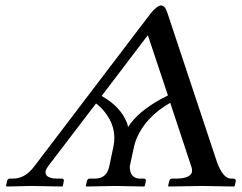

<svg xmlns="http://www.w3.org/2000/svg" viewBox="-20 -678 881 700"><path d="M592.3 -330.1 519 -549.8 350.6 -328.1Q418.5 -290 441.9 -232.4Q445.8 -222.7 446.8 -214.8Q482.4 -270.5 566.9 -316.9Q580.1 -324.2 592.3 -330.1ZM453.1 -71.8Q452.6 -30.3 486.8 -26.9H505.9Q512.2 -24.9 512.2 -19L507.8 0L505.4 2Q504.4 2 398.9 0L294.4 2L293 0L296.9 -19Q299.8 -26.4 306.6 -26.9H325.7Q365.7 -26.9 376.5 -64Q377.4 -68.4 378.4 -71.8L393.6 -144Q408.2 -213.9 358.9 -273.4Q345.7 -289.1 330.1 -300.8L155.3 -71.8Q148.4 -61.5 146.5 -55.2Q141.6 -33.2 173.3 -27.8Q180.7 -26.9 187.5 -26.9H206.5Q213.4 -24.9 212.9 -19L209 0L207.5 2Q207 2 94.2 0L3.4 2L2 0L5.9 -19Q8.8 -26.4 15.6 -26.9H27.8Q68.8 -26.9 100.6 -65.9Q106 -72.8 112.3 -81.1L528.3 -627.9Q552.2 -657.2 566.9 -658.2Q582 -658.2 590.8 -629.9Q591.3 -628.4 591.3 -627.9L771.5 -85.9Q793 -28.3 820.8 -26.9H832.5Q839.4 -24.9 839.8 -19L835.9 0L832.5 2Q831.5 2 717.8 0L594.7 2L592.8 0L597.2 -19Q600.1 -26.4 606.9 -26.9H624.5Q673.8 -27.8 679.7 -50.8Q681.2 -60.1 677.2 -71.8L600.6 -303.2Q511.7 -252.4 478 -173.3Q471.7 -157.7 468.8 -144Z"/></svg>

Font: Linux Libertine Display Slanted O
Style: Slanted
Weight: 400
Designer: Philipp H. Poll
Foundry: Philipp H. Poll
Version: Version 5.0.9